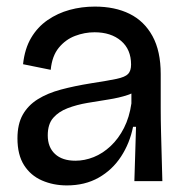

<svg xmlns="http://www.w3.org/2000/svg" viewBox="-20 -550 559 583"><path d="M183 13Q142 13 107.5 -2Q73 -17 53 -48.5Q33 -80 33 -130Q33 -173 49 -201.5Q65 -230 94.5 -248.5Q124 -267 165 -278Q206 -289 256 -297Q308 -305 334 -310.5Q360 -316 369 -325.5Q378 -335 378 -354Q378 -400 347.5 -426Q317 -452 267 -452Q237 -452 208 -441Q179 -430 158.5 -405Q138 -380 134 -338L50 -355Q55 -402 74.5 -435Q94 -468 124.5 -489Q155 -510 191.5 -520Q228 -530 268 -530Q329 -530 373.5 -508Q418 -486 443 -440.5Q468 -395 468 -325V-222Q468 -186 469 -148.5Q470 -111 471 -73.5Q472 -36 473 0H388Q389 -41 390.5 -81Q392 -121 393 -165H384Q374 -115 347.5 -74.5Q321 -34 279.5 -10.5Q238 13 183 13ZM209 -62Q237 -62 264.5 -73Q292 -84 316 -106.5Q340 -129 356.5 -161.5Q373 -194 379 -236V-281L406 -285Q393 -270 367.5 -261.5Q342 -253 310 -248Q278 -243 245.5 -237.5Q213 -232 185.5 -221.5Q158 -211 141.5 -192Q125 -173 125 -139Q125 -103 147 -82.5Q169 -62 209 -62Z"/></svg>

Font: Bricolage Grotesque 72pt
Style: Regular
Weight: 400
Version: Version 1.001;gftools[0.9.33.dev8+g029e19f]